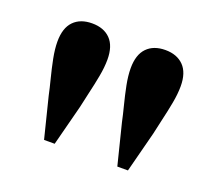

<svg xmlns="http://www.w3.org/2000/svg" viewBox="-74 -926 633 564"><g transform="rotate(20 242.0 -644.0)"><path d="M127 -829.1Q163.6 -829.1 184.3 -807.9Q205.1 -786.6 205.1 -744.1Q205.1 -720.2 199.7 -691.4Q194.3 -662.6 187.7 -634.8Q181.2 -606.9 176.8 -585.9L144 -459H110.8L79.1 -585.9Q74.7 -606.9 67.4 -635.3Q60.1 -663.6 54.4 -692.4Q48.8 -721.2 48.8 -744.1Q48.8 -786.6 69.6 -807.9Q90.3 -829.1 127 -829.1ZM356 -829.1Q392.1 -829.1 413.1 -807.9Q434.1 -786.6 434.1 -744.1Q434.1 -720.2 428.7 -691.4Q423.3 -662.6 416.7 -634.8Q410.2 -606.9 405.8 -585.9L373 -459H339.8L308.1 -585.9Q303.7 -606.9 296.4 -635.3Q289.1 -663.6 283.4 -692.4Q277.8 -721.2 277.8 -744.1Q277.8 -786.6 298.6 -807.9Q319.3 -829.1 356 -829.1Z"/></g></svg>

Font: Source Han Serif TW Heavy
Style: Regular
Weight: 900
Designer: Ryoko NISHIZUKA Ë•øÂ°öÊ∂ºÂ≠ê (kana & ideographs); Frank Grie√ühammer (Latin, Greek & Cyrillic); Wenlong ZHANG Âº†ÊñáÈæô 
Foundry: Adobe
Version: Version 2.003;hotconv 1.1.1;makeotfexe 2.6.0